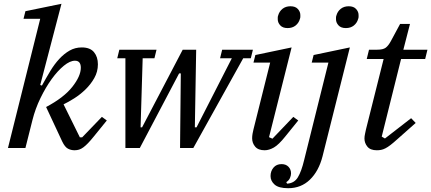

<svg xmlns="http://www.w3.org/2000/svg" viewBox="-20 -780 2273 1012"><path d="M373 12Q354 12 338 3.5Q322 -5 308 -34L223 -216Q316 -265 361 -322Q406 -379 406 -423Q406 -460 375 -460Q349 -460 316.5 -433.5Q284 -407 252.5 -363.5Q221 -320 193.5 -263.5Q166 -207 151 -147L114 0H22L192 -681H104L114 -721L304 -760L192 -332L201 -329Q223 -369 245 -405.5Q267 -442 292.5 -469.5Q318 -497 347 -513.5Q376 -530 411 -530Q455 -530 475.5 -505Q496 -480 496 -441Q496 -402 477 -368.5Q458 -335 430 -308Q402 -281 371 -261.5Q340 -242 315 -230L401 -56H413L517 -164L543 -145L474 -60Q457 -39 444 -25.5Q431 -12 419.5 -3.5Q408 5 397 8.5Q386 12 373 12Z M641 -473H598L609 -518H805L794 -473H732L721 -109H729L943 -518H1014L1007 -109H1016L1202 -473H1140L1151 -518H1313L1302 -473H1262L999 0H929L933 -393H924L717 0H641Z M1375 12Q1341 12 1325 -7Q1309 -26 1309 -51Q1309 -62 1311 -74.5Q1313 -87 1316 -98L1404 -450H1316L1326 -490L1517 -530L1398 -57L1416 -49L1526 -164L1552 -145L1484 -61Q1449 -17 1423.5 -2.5Q1398 12 1375 12ZM1496 -632Q1470 -632 1457 -646.5Q1444 -661 1444 -678Q1444 -682 1444 -687.5Q1444 -693 1446 -698Q1452 -720 1469 -733.5Q1486 -747 1511 -747Q1537 -747 1550 -732.5Q1563 -718 1563 -701Q1563 -697 1563 -691.5Q1563 -686 1561 -681Q1555 -659 1538 -645.5Q1521 -632 1496 -632Z M1499 212Q1449 212 1427.5 193Q1406 174 1406 148Q1406 122 1421.5 103.5Q1437 85 1464 85Q1487 85 1500.5 99Q1514 113 1514 134Q1514 145 1508.5 158Q1503 171 1489 180L1493 188Q1531 186 1550 154.5Q1569 123 1583 64L1711 -450H1623L1633 -490L1824 -530L1680 44Q1660 122 1613.5 167Q1567 212 1499 212ZM1803 -632Q1777 -632 1764 -646.5Q1751 -661 1751 -678Q1751 -682 1751 -687.5Q1751 -693 1753 -698Q1759 -720 1776 -733.5Q1793 -747 1818 -747Q1844 -747 1857 -732.5Q1870 -718 1870 -701Q1870 -697 1870 -691.5Q1870 -686 1868 -681Q1862 -659 1845 -645.5Q1828 -632 1803 -632Z M1966 12Q1932 12 1916.5 -7Q1901 -26 1901 -50Q1901 -61 1904 -74.5Q1907 -88 1909 -98L2002 -469H1913L1925 -518H1968Q1999 -518 2013 -528.5Q2027 -539 2040 -563L2089 -654H2141L2106 -518H2233L2221 -469H2094L1992 -60L2009 -50L2147 -157L2171 -132L2074 -46Q2053 -27 2038 -15.5Q2023 -4 2011 2Q1999 8 1988.5 10Q1978 12 1966 12Z"/></svg>

Font: IBM Plex Serif Text
Style: Italic
Weight: 450
Italic angle: -14°
Designer: Mike Abbink, Paul van der Laan, Pieter van Rosmalen
Foundry: Bold Monday
Version: Version 3.001